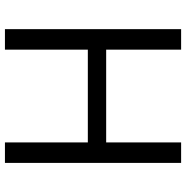

<svg xmlns="http://www.w3.org/2000/svg" viewBox="-8 -746 754 778"><g transform="rotate(90 369.0 -357.0)"><path d="M640.1 0H557.1V-335.9H181.2V0H98.1V-713.9H181.2V-410.2H557.1V-713.9H640.1Z"/></g></svg>

Font: f02954597
Style: Regular
Weight: 400
Foundry: Ascender Corporation
Version: Version 1.10